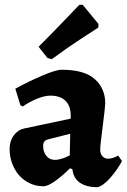

<svg xmlns="http://www.w3.org/2000/svg" viewBox="-20 -769 529 801"><path d="M282 -63 272 -67Q241 -36 210.5 -14Q180 8 161 8Q122 8 89.5 -12.5Q57 -33 38.5 -69Q20 -105 20 -148Q20 -180 37 -203.5Q54 -227 81 -233L275 -274V-288Q275 -327 253 -348.5Q231 -370 191 -370Q165 -370 133 -356.5Q101 -343 75 -325L65 -330L44 -399Q99 -429 156 -453.5Q213 -478 238 -478Q332 -478 375.5 -439Q419 -400 419 -338Q419 -324 409 -246Q408 -234 403 -197Q398 -160 398 -145Q398 -128 407 -117.5Q416 -107 431 -107Q450 -107 473 -120L489 -97Q469 -60 440 -27Q411 6 387 12Q340 12 313 -7Q286 -26 282 -63ZM271 -121 273 -211 182 -188Q170 -185 165 -178.5Q160 -172 160 -160Q160 -135 173.5 -118.5Q187 -102 209 -102Q222 -102 239.5 -107.5Q257 -113 271 -121ZM178 -527 141 -574Q193 -626 244.5 -679.5Q296 -733 311 -749H325L391 -669L390 -654Q373 -643 314 -604.5Q255 -566 196 -522Z"/></svg>

Font: Alegreya ExtraBold
Style: Regular
Weight: 800
Designer: Juan Pablo del Peral
Foundry: Huerta Tipografica
Version: Version 2.007; ttfautohint (v1.6)